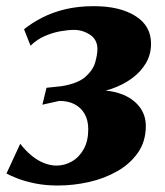

<svg xmlns="http://www.w3.org/2000/svg" viewBox="-34 -574 522 607"><path d="M149 12.5Q110 12.5 77.8 6Q45.5 -0.5 22.2 -9.5Q-1 -18.5 -13.5 -25.5L30 -119.5Q47 -97.5 66.2 -81.8Q85.5 -66 105.8 -58.2Q126 -50.5 144.5 -50.5Q170.5 -50.5 193.5 -63.8Q216.5 -77 230.8 -102.8Q245 -128.5 245 -165.5Q245 -193.5 233.8 -213.5Q222.5 -233.5 202.2 -244.2Q182 -255 153.5 -255L100 -243L113 -296.5L160.5 -301.5Q212.5 -310 236.5 -331.5Q260.5 -353 267.2 -377.5Q274 -402 274 -419Q274 -448.5 250.8 -464Q227.5 -479.5 200 -479.5Q181.5 -479.5 157.2 -475.2Q133 -471 108 -460.2Q83 -449.5 62.5 -429.5L42 -481.5Q67.5 -502 99.8 -518.5Q132 -535 172.5 -544.8Q213 -554.5 263 -554.5Q344.5 -554.5 394 -523.5Q443.5 -492.5 443.5 -436Q443.5 -401.5 427 -373.8Q410.5 -346 382 -325.5Q353.5 -305 318.2 -293Q283 -281 246 -277.5L234.5 -284Q292.5 -293.5 335.8 -281.2Q379 -269 403 -241.2Q427 -213.5 427 -176Q427 -127 402.2 -91.5Q377.5 -56 336.8 -32.8Q296 -9.5 247 1.5Q198 12.5 149 12.5Z"/></svg>

Font: Merriweather 48pt Black
Style: Italic
Weight: 900
Italic angle: -7.8°
Version: Version 2.101